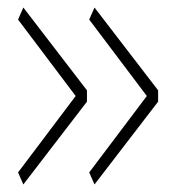

<svg xmlns="http://www.w3.org/2000/svg" viewBox="-20 -526 469 510"><path d="M211 -286V-256L42 -36L28 -68L181 -271L28 -474L42 -506ZM400 -286V-256L231 -36L217 -68L370 -271L217 -474L231 -506Z"/></svg>

Font: Georama ExtraCondensed Thin ExtraLight
Style: Regular
Weight: 250
Version: Version 1.001